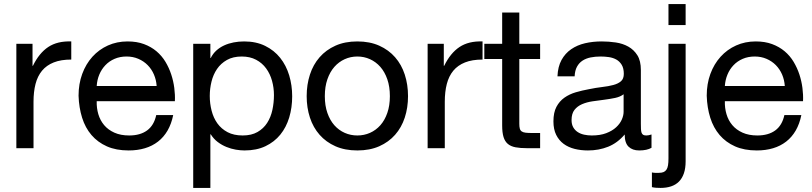

<svg xmlns="http://www.w3.org/2000/svg" viewBox="-20 -734 4021 951"><path d="M141.1 -517.1V-408.2H143.1Q173.8 -471.2 219 -501.2Q264.2 -531.2 333 -528.8V-439Q281.7 -439 246.1 -424.8Q210.4 -410.6 188.2 -383.8Q166 -356.9 156 -318.1Q146 -279.3 146 -230V0H61V-517.1Z M837.9 -164.1Q829.1 -120.6 810.1 -87.6Q791 -54.7 762.7 -32.7Q734.4 -10.7 697.8 0.2Q661.1 11.2 617.2 11.2Q555.2 11.2 509.5 -9Q463.9 -29.3 433.1 -65.2Q402.3 -101.1 386.7 -150.9Q371.1 -200.7 369.1 -259.8Q369.1 -318.4 387.2 -367.7Q405.3 -417 437.7 -452.9Q470.2 -488.8 514.6 -508.8Q559.1 -528.8 611.8 -528.8Q657.7 -528.8 693.1 -515.6Q728.5 -502.4 755.1 -480Q781.7 -457.5 799.6 -427.7Q817.4 -397.9 828.1 -365.2Q838.9 -332.5 843.3 -298.3Q847.7 -264.2 846.2 -232.9H459Q458 -199.2 467 -168.5Q476.1 -137.7 495.8 -114.3Q515.6 -90.8 546.6 -76.9Q577.6 -63 620.1 -63Q674.3 -63 708.5 -87.9Q742.7 -112.8 753.9 -164.1ZM755.9 -308.1Q753.9 -338.4 742.4 -365Q731 -391.6 711.4 -411.4Q691.9 -431.2 665.3 -442.6Q638.7 -454.1 606.9 -454.1Q574.2 -454.1 547.6 -442.6Q521 -431.2 502 -411.1Q482.9 -391.1 471.9 -364.7Q460.9 -338.4 459 -308.1Z M1336.9 -263.2Q1336.9 -299.3 1327.4 -333.7Q1317.9 -368.2 1298.3 -395Q1278.8 -421.9 1248.5 -438Q1218.3 -454.1 1177.2 -454.1Q1134.3 -454.1 1104 -437Q1073.7 -419.9 1054.9 -392.3Q1036.1 -364.7 1027.6 -329.8Q1019 -294.9 1019 -258.8Q1019 -221.2 1028.1 -185.8Q1037.1 -150.4 1056.6 -123Q1076.2 -95.7 1107.2 -79.3Q1138.2 -63 1182.1 -63Q1225.6 -63 1255.4 -80.1Q1285.2 -97.2 1303.2 -125.2Q1321.3 -153.3 1329.1 -189.2Q1336.9 -225.1 1336.9 -263.2ZM1022 -517.1V-446.8H1023.9Q1034.7 -468.3 1051.5 -483.6Q1068.4 -499 1090.1 -509Q1111.8 -519 1137 -523.9Q1162.1 -528.8 1189 -528.8Q1248.5 -528.8 1293.2 -506.8Q1337.9 -484.9 1367.7 -447.5Q1397.5 -410.2 1412.4 -360.8Q1427.2 -311.5 1427.2 -256.8Q1427.2 -201.2 1412.6 -152.3Q1397.9 -103.5 1368.4 -67.1Q1338.9 -30.8 1294.7 -9.8Q1250.5 11.2 1190.9 11.2Q1171.4 11.2 1148.2 7.3Q1125 3.4 1102.1 -5.9Q1079.1 -15.1 1058.6 -30.5Q1038.1 -45.9 1023.9 -68.8H1022V196.8H937V-517.1Z M1499 -257.8Q1499 -314.9 1515.1 -364.5Q1531.2 -414.1 1563 -450.4Q1594.7 -486.8 1641.6 -507.8Q1688.5 -528.8 1750 -528.8Q1811.5 -528.8 1858.4 -507.8Q1905.3 -486.8 1937 -450.4Q1968.8 -414.1 1984.9 -364.5Q2001 -314.9 2001 -257.8Q2001 -200.7 1984.9 -151.6Q1968.8 -102.5 1937 -66.4Q1905.3 -30.3 1858.4 -9.5Q1811.5 11.2 1750 11.2Q1688.5 11.2 1641.6 -9.5Q1594.7 -30.3 1563 -66.4Q1531.2 -102.5 1515.1 -151.6Q1499 -200.7 1499 -257.8ZM1588.9 -257.8Q1588.9 -210.9 1601.6 -174.6Q1614.3 -138.2 1636.2 -113.5Q1658.2 -88.9 1687.5 -75.9Q1716.8 -63 1750 -63Q1783.2 -63 1812.5 -75.9Q1841.8 -88.9 1863.8 -113.5Q1885.7 -138.2 1898.4 -174.6Q1911.1 -210.9 1911.1 -257.8Q1911.1 -304.7 1898.4 -341.3Q1885.7 -377.9 1863.8 -402.8Q1841.8 -427.7 1812.5 -440.9Q1783.2 -454.1 1750 -454.1Q1716.8 -454.1 1687.5 -440.9Q1658.2 -427.7 1636.2 -402.8Q1614.3 -377.9 1601.6 -341.3Q1588.9 -304.7 1588.9 -257.8Z M2178.2 -517.1V-408.2H2180.2Q2210.9 -471.2 2256.1 -501.2Q2301.3 -531.2 2370.1 -528.8V-439Q2318.8 -439 2283.2 -424.8Q2247.6 -410.6 2225.3 -383.8Q2203.1 -356.9 2193.1 -318.1Q2183.1 -279.3 2183.1 -230V0H2098.1V-517.1Z M2655.3 -517.1V-441.9H2552.2V-121.1Q2552.2 -106 2554.7 -96.9Q2557.1 -87.9 2564.2 -83Q2571.3 -78.1 2583.7 -76.7Q2596.2 -75.2 2616.2 -75.2H2655.3V0H2590.3Q2557.1 0 2533.7 -4.4Q2510.3 -8.8 2495.6 -21Q2481 -33.2 2474.1 -55.2Q2467.3 -77.1 2467.3 -112.8V-441.9H2378.9V-517.1H2467.3V-671.9H2552.2V-517.1Z M3068.8 -267.1Q3052.2 -254.4 3026.9 -249Q3001.5 -243.7 2972.7 -240Q2943.8 -236.3 2915 -232.2Q2886.2 -228 2863 -218Q2839.8 -208 2825.4 -189.7Q2811 -171.4 2811 -139.2Q2811 -118.2 2819.3 -103.5Q2827.6 -88.9 2841.6 -79.8Q2855.5 -70.8 2873.5 -66.9Q2891.6 -63 2911.1 -63Q2953.1 -63 2982.9 -74.5Q3012.7 -85.9 3031.7 -103.5Q3050.8 -121.1 3059.8 -141.6Q3068.8 -162.1 3068.8 -180.2ZM3207 -2Q3184.6 11.2 3146 11.2Q3112.8 11.2 3093.5 -7.3Q3074.2 -25.9 3074.2 -67.9Q3038.6 -25.9 2992.4 -7.3Q2946.3 11.2 2892.1 11.2Q2856.9 11.2 2825.9 3.4Q2794.9 -4.4 2771.7 -21.5Q2748.5 -38.6 2734.9 -65.9Q2721.2 -93.3 2721.2 -132.8Q2721.2 -176.8 2736.1 -204.8Q2751 -232.9 2775.6 -250.2Q2800.3 -267.6 2831.8 -276.9Q2863.3 -286.1 2896 -292Q2931.2 -299.3 2962.6 -303Q2994.1 -306.6 3017.8 -313Q3041.5 -319.3 3055.7 -331.5Q3069.8 -343.8 3069.8 -368.2Q3069.8 -396 3059.3 -413.1Q3048.8 -430.2 3032.5 -439.2Q3016.1 -448.2 2995.6 -451.2Q2975.1 -454.1 2955.1 -454.1Q2928.2 -454.1 2905.3 -449.5Q2882.3 -444.8 2865.2 -433.6Q2848.1 -422.4 2837.9 -403.6Q2827.6 -384.8 2826.2 -356H2741.2Q2743.2 -403.8 2761.2 -436.8Q2779.3 -469.7 2809.1 -490.2Q2838.9 -510.7 2877.7 -519.8Q2916.5 -528.8 2960 -528.8Q2995.1 -528.8 3029.8 -523.7Q3064.5 -518.6 3092 -503.2Q3119.6 -487.8 3137 -460.2Q3154.3 -432.6 3154.3 -387.2V-121.1Q3154.3 -106 3154.8 -95Q3155.3 -84 3157.7 -76.9Q3160.2 -69.8 3165.5 -66.4Q3170.9 -63 3181.2 -63Q3186.5 -63 3193.1 -64.2Q3199.7 -65.4 3207 -67.9Z M3376 64.9Q3376 99.6 3367.4 124.5Q3358.9 149.4 3342.8 165.5Q3326.7 181.6 3303.7 189.2Q3280.8 196.8 3252 196.8Q3240.7 196.8 3229.7 196Q3218.8 195.3 3209 192.9V120.1Q3214.4 121.1 3217.8 121.6Q3221.2 122.1 3225.1 122.1H3243.2Q3257.3 122.1 3266.4 118.4Q3275.4 114.7 3281 106.4Q3286.6 98.1 3288.8 84.5Q3291 70.8 3291 50.8V-517.1H3376ZM3291 -609.9V-713.9H3376V-609.9Z M3949.2 -164.1Q3940.4 -120.6 3921.4 -87.6Q3902.3 -54.7 3874 -32.7Q3845.7 -10.7 3809.1 0.2Q3772.5 11.2 3728.5 11.2Q3666.5 11.2 3620.8 -9Q3575.2 -29.3 3544.4 -65.2Q3513.7 -101.1 3498 -150.9Q3482.4 -200.7 3480.5 -259.8Q3480.5 -318.4 3498.5 -367.7Q3516.6 -417 3549.1 -452.9Q3581.5 -488.8 3626 -508.8Q3670.4 -528.8 3723.1 -528.8Q3769 -528.8 3804.4 -515.6Q3839.8 -502.4 3866.5 -480Q3893.1 -457.5 3910.9 -427.7Q3928.7 -397.9 3939.5 -365.2Q3950.2 -332.5 3954.6 -298.3Q3959 -264.2 3957.5 -232.9H3570.3Q3569.3 -199.2 3578.4 -168.5Q3587.4 -137.7 3607.2 -114.3Q3627 -90.8 3658 -76.9Q3689 -63 3731.4 -63Q3785.6 -63 3819.8 -87.9Q3854 -112.8 3865.2 -164.1ZM3867.2 -308.1Q3865.2 -338.4 3853.8 -365Q3842.3 -391.6 3822.8 -411.4Q3803.2 -431.2 3776.6 -442.6Q3750 -454.1 3718.3 -454.1Q3685.5 -454.1 3658.9 -442.6Q3632.3 -431.2 3613.3 -411.1Q3594.2 -391.1 3583.3 -364.7Q3572.3 -338.4 3570.3 -308.1Z"/></svg>

Font: XB Khoramshahr
Style: Regular
Weight: 400
Designer: Behnam
Foundry: Irmug
Version: Version 8.005 2009